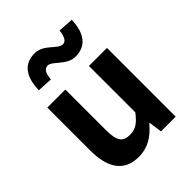

<svg xmlns="http://www.w3.org/2000/svg" viewBox="-234 -962 1106 1106"><g transform="rotate(-45 318.5 -409.5)"><path d="M396 -652C481 -652 527 -710 530 -818L437 -824C432 -777 418 -754 394 -754C353 -754 316 -833 243 -833C157 -833 112 -777 109 -665L202 -660C206 -707 220 -730 245 -730C284 -730 324 -652 396 -652ZM245 14C322 14 376 -23 424 -80H428L439 0H559V-560H412V-182C373 -131 345 -112 298 -112C242 -112 220 -141 220 -229V-560H73V-210C73 -70 125 14 245 14Z"/></g></svg>

Font: Spoqa Han Sans Neo Bold
Style: Bold
Weight: 700
Designer: [Spoqa Han Sans Neo] Dong-huui Kim  Younghwa Kang  Yujin Lee  [Noto Sans] Ryoko NISHIZUKA  (kana & ideographs); Paul D. 
Foundry: Spoqa (http://www.spoqa-han-sans.com)
Version: Version 1.000